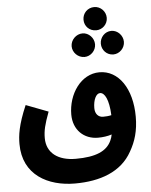

<svg xmlns="http://www.w3.org/2000/svg" viewBox="-65 -887 885 1127"><g transform="rotate(-5 377.5 -323.0)"><path d="M533 -697C570 -697 601 -727 601 -765C601 -803 570 -834 533 -834C493 -834 464 -803 464 -765C464 -727 493 -697 533 -697ZM451 -547C488 -547 519 -579 519 -616C519 -653 488 -686 451 -686C413 -686 381 -653 381 -616C381 -579 413 -547 451 -547ZM621 -547C658 -547 689 -579 689 -616C689 -653 658 -686 621 -686C582 -686 553 -653 553 -616C553 -579 582 -547 621 -547ZM331 188C479 188 605 144 668 30C701 -27 720 -89 720 -172C720 -338 642 -450 530 -450C420 -450 344 -337 344 -217C344 -126 406 -68 489 -68C517 -68 546 -72 570 -80C568 -68 564 -56 559 -45C532 15 467 44 348 44C244 44 177 -5 177 -93C177 -136 185 -171 213 -246L82 -296C33 -182 26 -121 26 -71C26 112 173 188 331 188ZM482 -243C482 -292 500 -328 523 -328C550 -328 574 -286 578 -193C561 -189 544 -188 529 -188C502 -188 482 -208 482 -243Z"/></g></svg>

Font: Noto Sans Arabic UI XCn XBd
Style: Regular
Weight: 800
Width: 2
Designer: Monotype Design Team, Nadine Chahine and Nizar Qandah
Foundry: Monotype Imaging Inc.
Version: Version 2.010